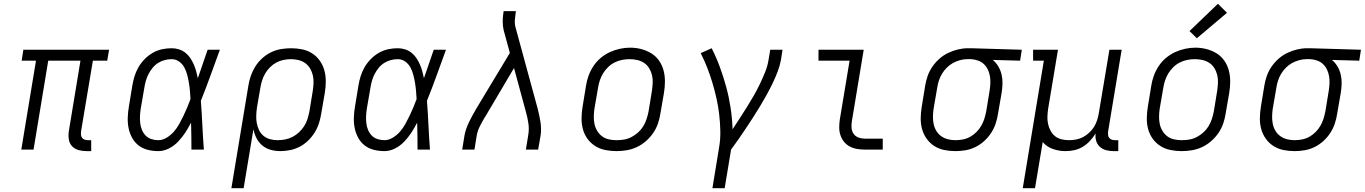

<svg xmlns="http://www.w3.org/2000/svg" viewBox="-20 -794 7243 1019"><path d="M439 8Q417 8 397 2.5Q377 -3 363 -17.5Q349 -32 345.5 -53Q342 -74 345 -96L407 -472H236L158 0H93L171 -472H95L104 -530H559L549 -472H473L410 -96Q409 -86 410 -77Q411 -68 416.5 -61.5Q422 -55 430.5 -52.5Q439 -50 448 -50H464V8Z M820 8Q791 8 763.5 1Q736 -6 715 -22.5Q694 -39 681 -63Q668 -87 662.5 -114Q657 -141 658 -170Q659 -199 664 -228L682 -338Q686 -363 693.5 -388Q701 -413 714.5 -436.5Q728 -460 747.5 -480Q767 -500 790.5 -513.5Q814 -527 839.5 -532.5Q865 -538 891 -538Q911 -538 930 -532Q949 -526 964 -514Q979 -502 989.5 -486.5Q1000 -471 1008 -453Q1016 -435 1021 -416.5Q1026 -398 1030 -379Q1043 -417 1056 -454.5Q1069 -492 1082 -530H1147Q1122 -462 1097.5 -394Q1073 -326 1046 -259Q1051 -194 1054 -129.5Q1057 -65 1062 0H996Q996 -36 995.5 -72Q995 -108 994 -143Q980 -116 963.5 -90.5Q947 -65 925.5 -42.5Q904 -20 876.5 -6Q849 8 820 8ZM820 -50Q843 -50 865 -63.5Q887 -77 903 -95.5Q919 -114 931 -135.5Q943 -157 953.5 -179Q964 -201 973.5 -223.5Q983 -246 991 -268Q990 -290 988 -312Q986 -334 982.5 -355Q979 -376 973.5 -397Q968 -418 958 -436.5Q948 -455 930.5 -467.5Q913 -480 891 -480Q872 -480 853.5 -475Q835 -470 818.5 -459.5Q802 -449 789.5 -433.5Q777 -418 768 -400.5Q759 -383 754 -365Q749 -347 746 -328L727 -218Q724 -199 723 -179.5Q722 -160 724 -141.5Q726 -123 733 -105.5Q740 -88 752.5 -75Q765 -62 783 -56Q801 -50 820 -50Z M1208 205 1298 -338Q1302 -365 1311 -391Q1320 -417 1335 -441Q1350 -465 1371.5 -484.5Q1393 -504 1418.5 -516.5Q1444 -529 1471.5 -533.5Q1499 -538 1525 -538Q1555 -538 1584 -532Q1613 -526 1637 -510.5Q1661 -495 1677.5 -471.5Q1694 -448 1701.5 -420.5Q1709 -393 1709 -362.5Q1709 -332 1704 -302L1685 -192Q1681 -166 1673 -140.5Q1665 -115 1650.5 -91.5Q1636 -68 1615.5 -48Q1595 -28 1571 -15.5Q1547 -3 1520.5 2.5Q1494 8 1468 8Q1441 8 1416 1Q1391 -6 1372 -22Q1353 -38 1341.5 -60.5Q1330 -83 1325 -108L1273 205ZM1453 -50Q1474 -50 1494 -54Q1514 -58 1532.5 -67.5Q1551 -77 1567 -92Q1583 -107 1594.5 -125Q1606 -143 1612 -162.5Q1618 -182 1622 -202L1640 -312Q1643 -332 1644 -353Q1645 -374 1640.5 -393.5Q1636 -413 1626 -430Q1616 -447 1600.5 -458.5Q1585 -470 1565 -475Q1545 -480 1524 -480Q1505 -480 1485 -476Q1465 -472 1446.5 -462Q1428 -452 1413 -437Q1398 -422 1387.5 -404Q1377 -386 1371 -367Q1365 -348 1362 -329L1344 -225Q1341 -204 1340 -183Q1339 -162 1342.5 -142Q1346 -122 1354.5 -104Q1363 -86 1378 -73.5Q1393 -61 1412.5 -55.5Q1432 -50 1453 -50Z M2020 8Q1991 8 1963.5 1Q1936 -6 1915 -22.5Q1894 -39 1881 -63Q1868 -87 1862.5 -114Q1857 -141 1858 -170Q1859 -199 1864 -228L1882 -338Q1886 -363 1893.5 -388Q1901 -413 1914.5 -436.5Q1928 -460 1947.5 -480Q1967 -500 1990.5 -513.5Q2014 -527 2039.5 -532.5Q2065 -538 2091 -538Q2111 -538 2130 -532Q2149 -526 2164 -514Q2179 -502 2189.5 -486.5Q2200 -471 2208 -453Q2216 -435 2221 -416.5Q2226 -398 2230 -379Q2243 -417 2256 -454.5Q2269 -492 2282 -530H2347Q2322 -462 2297.5 -394Q2273 -326 2246 -259Q2251 -194 2254 -129.5Q2257 -65 2262 0H2196Q2196 -36 2195.5 -72Q2195 -108 2194 -143Q2180 -116 2163.5 -90.5Q2147 -65 2125.5 -42.5Q2104 -20 2076.5 -6Q2049 8 2020 8ZM2020 -50Q2043 -50 2065 -63.5Q2087 -77 2103 -95.5Q2119 -114 2131 -135.5Q2143 -157 2153.5 -179Q2164 -201 2173.5 -223.5Q2183 -246 2191 -268Q2190 -290 2188 -312Q2186 -334 2182.5 -355Q2179 -376 2173.5 -397Q2168 -418 2158 -436.5Q2148 -455 2130.5 -467.5Q2113 -480 2091 -480Q2072 -480 2053.5 -475Q2035 -470 2018.5 -459.5Q2002 -449 1989.5 -433.5Q1977 -418 1968 -400.5Q1959 -383 1954 -365Q1949 -347 1946 -328L1927 -218Q1924 -199 1923 -179.5Q1922 -160 1924 -141.5Q1926 -123 1933 -105.5Q1940 -88 1952.5 -75Q1965 -62 1983 -56Q2001 -50 2020 -50Z M2433 0 2445 -74Q2448 -92 2454.5 -110.5Q2461 -129 2469.5 -146.5Q2478 -164 2487.5 -181.5Q2497 -199 2507 -216L2686 -513L2653 -634Q2648 -656 2648 -680Q2648 -704 2652 -728L2653 -735H2718L2717 -728Q2714 -708 2712.5 -688Q2711 -668 2716 -649L2834 -216Q2838 -199 2842 -181.5Q2846 -164 2848.5 -146.5Q2851 -129 2851.5 -110.5Q2852 -92 2849 -74L2836 0H2771L2783 -74Q2789 -106 2784.5 -138Q2780 -170 2771 -201L2708 -433L2562 -186Q2561 -184 2560 -182.5Q2559 -181 2558 -179L2557 -178Q2556 -176 2554.5 -173.5Q2553 -171 2551 -169V-168Q2537 -145 2525.5 -121.5Q2514 -98 2510 -74L2498 0Z M3251 8Q3221 8 3191.5 2Q3162 -4 3138 -19.5Q3114 -35 3097.5 -58Q3081 -81 3073.5 -109Q3066 -137 3066.5 -167.5Q3067 -198 3072 -228L3090 -338Q3094 -365 3103.5 -391.5Q3113 -418 3129 -442.5Q3145 -467 3167.5 -486Q3190 -505 3216 -517Q3242 -529 3269.5 -535Q3297 -541 3324 -541Q3355 -541 3383.5 -533.5Q3412 -526 3436.5 -511Q3461 -496 3477.5 -472.5Q3494 -449 3501.5 -421Q3509 -393 3509 -362.5Q3509 -332 3504 -302L3485 -192Q3481 -165 3472 -138.5Q3463 -112 3446.5 -88Q3430 -64 3407.5 -44.5Q3385 -25 3359 -13Q3333 -1 3305.5 3.5Q3278 8 3251 8ZM3252 -50Q3273 -50 3293 -53.5Q3313 -57 3332 -67Q3351 -77 3367 -91.5Q3383 -106 3394 -124Q3405 -142 3411.5 -162Q3418 -182 3422 -202L3440 -312Q3443 -333 3444 -354Q3445 -375 3440.5 -394.5Q3436 -414 3425.5 -431.5Q3415 -449 3398.5 -460Q3382 -471 3362 -475.5Q3342 -480 3321 -480Q3301 -480 3281 -476Q3261 -472 3242 -462.5Q3223 -453 3207.5 -438Q3192 -423 3181 -405Q3170 -387 3163.5 -367.5Q3157 -348 3154 -328L3135 -218Q3132 -198 3131.5 -177Q3131 -156 3135 -136.5Q3139 -117 3149.5 -99.5Q3160 -82 3175.5 -70.5Q3191 -59 3211 -54.5Q3231 -50 3252 -50Z M3761 205 3796 -9Q3804 -54 3803 -98.5Q3802 -143 3797 -186.5Q3792 -230 3782.5 -272Q3773 -314 3761 -354.5Q3749 -395 3733.5 -434.5Q3718 -474 3699 -512L3757 -538Q3782 -489 3801 -437Q3820 -385 3834.5 -331.5Q3849 -278 3857.5 -222Q3866 -166 3868 -108Q3887 -137 3906.5 -167Q3926 -197 3944.5 -226.5Q3963 -256 3980.5 -286.5Q3998 -317 4013 -348.5Q4028 -380 4041 -412Q4054 -444 4059 -477L4068 -530H4133L4125 -477Q4119 -445 4107 -413.5Q4095 -382 4080 -351Q4065 -320 4048.5 -290Q4032 -260 4014 -230.5Q3996 -201 3977.5 -172Q3959 -143 3939.5 -114Q3920 -85 3900.5 -56.5Q3881 -28 3860 0L3826 205Z M4571 0Q4549 0 4528.5 -3.5Q4508 -7 4490 -16.5Q4472 -26 4459.5 -41.5Q4447 -57 4440.5 -76.5Q4434 -96 4434 -117Q4434 -138 4437 -159L4489 -472H4324V-530H4564L4501 -150Q4498 -132 4499.5 -114.5Q4501 -97 4510.5 -83.5Q4520 -70 4536.5 -64Q4553 -58 4571 -58H4665V0Z M5050 8Q5020 8 4991 2Q4962 -4 4938 -19.5Q4914 -35 4897.5 -58.5Q4881 -82 4873.5 -109.5Q4866 -137 4866.5 -167.5Q4867 -198 4872 -228L4890 -338Q4894 -364 4903 -390Q4912 -416 4928 -439.5Q4944 -463 4965.5 -482Q4987 -501 5012 -513Q5037 -525 5064 -531.5Q5091 -538 5117 -538Q5121 -538 5125 -538Q5129 -538 5133 -538L5403 -530L5394 -472L5249 -476Q5266 -462 5278 -442Q5290 -422 5295.5 -399Q5301 -376 5300.5 -351.5Q5300 -327 5296 -302L5277 -192Q5273 -165 5264.5 -139Q5256 -113 5240.5 -89Q5225 -65 5203.5 -45.5Q5182 -26 5156.5 -13.5Q5131 -1 5104 3.5Q5077 8 5050 8ZM5051 -50Q5071 -50 5091 -54Q5111 -58 5129 -68Q5147 -78 5162 -93Q5177 -108 5187.5 -126Q5198 -144 5204 -163Q5210 -182 5214 -202L5232 -312Q5235 -331 5236 -350.5Q5237 -370 5234 -388.5Q5231 -407 5223 -424Q5215 -441 5202 -453.5Q5189 -466 5171 -472.5Q5153 -479 5134 -480H5123Q5121 -480 5118.5 -480Q5116 -480 5113 -480Q5094 -480 5074.5 -474.5Q5055 -469 5037.5 -459.5Q5020 -450 5005 -435Q4990 -420 4979.5 -402.5Q4969 -385 4963 -366.5Q4957 -348 4954 -328L4935 -218Q4932 -198 4931.5 -177Q4931 -156 4935 -136.5Q4939 -117 4949 -100Q4959 -83 4975 -71.5Q4991 -60 5010.5 -55Q5030 -50 5051 -50Z M5408 205 5520 -472H5463V-530H5595L5543 -218Q5540 -198 5539 -177.5Q5538 -157 5542 -138Q5546 -119 5555 -101.5Q5564 -84 5578.5 -72Q5593 -60 5612.5 -55Q5632 -50 5652 -50Q5652 -50 5652.5 -50Q5653 -50 5653 -50Q5672 -50 5691 -53.5Q5710 -57 5728 -66.5Q5746 -76 5761 -90Q5776 -104 5786.5 -121Q5797 -138 5803 -157Q5809 -176 5812 -195L5868 -530H5933L5861 -96Q5860 -86 5861 -77Q5862 -68 5867.5 -61.5Q5873 -55 5881.5 -52.5Q5890 -50 5899 -50H5915V8H5890Q5870 8 5850.5 3Q5831 -2 5817 -15Q5803 -28 5797.5 -47Q5792 -66 5795 -86Q5782 -65 5765 -46.5Q5748 -28 5726.5 -15Q5705 -2 5681.5 3Q5658 8 5635 8Q5600 8 5567.5 -3.5Q5535 -15 5514 -40L5473 205Z M6251 8Q6221 8 6191.5 2Q6162 -4 6138 -19.5Q6114 -35 6097.5 -58Q6081 -81 6073.5 -109Q6066 -137 6066.5 -167.5Q6067 -198 6072 -228L6090 -338Q6094 -365 6103.5 -391.5Q6113 -418 6129 -442.5Q6145 -467 6167.5 -486Q6190 -505 6216 -517Q6242 -529 6269.5 -535Q6297 -541 6324 -541Q6355 -541 6383.5 -533.5Q6412 -526 6436.5 -511Q6461 -496 6477.5 -472.5Q6494 -449 6501.5 -421Q6509 -393 6509 -362.5Q6509 -332 6504 -302L6485 -192Q6481 -165 6472 -138.5Q6463 -112 6446.5 -88Q6430 -64 6407.5 -44.5Q6385 -25 6359 -13Q6333 -1 6305.5 3.5Q6278 8 6251 8ZM6252 -50Q6273 -50 6293 -53.5Q6313 -57 6332 -67Q6351 -77 6367 -91.5Q6383 -106 6394 -124Q6405 -142 6411.5 -162Q6418 -182 6422 -202L6440 -312Q6443 -333 6444 -354Q6445 -375 6440.5 -394.5Q6436 -414 6425.5 -431.5Q6415 -449 6398.5 -460Q6382 -471 6362 -475.5Q6342 -480 6321 -480Q6301 -480 6281 -476Q6261 -472 6242 -462.5Q6223 -453 6207.5 -438Q6192 -423 6181 -405Q6170 -387 6163.5 -367.5Q6157 -348 6154 -328L6135 -218Q6132 -198 6131.5 -177Q6131 -156 6135 -136.5Q6139 -117 6149.5 -99.5Q6160 -82 6175.5 -70.5Q6191 -59 6211 -54.5Q6231 -50 6252 -50ZM6332 -591 6293 -629 6444 -774 6492 -726Z M6850 8Q6820 8 6791 2Q6762 -4 6738 -19.5Q6714 -35 6697.5 -58.5Q6681 -82 6673.5 -109.5Q6666 -137 6666.5 -167.5Q6667 -198 6672 -228L6690 -338Q6694 -364 6703 -390Q6712 -416 6728 -439.5Q6744 -463 6765.5 -482Q6787 -501 6812 -513Q6837 -525 6864 -531.5Q6891 -538 6917 -538Q6921 -538 6925 -538Q6929 -538 6933 -538L7203 -530L7194 -472L7049 -476Q7066 -462 7078 -442Q7090 -422 7095.5 -399Q7101 -376 7100.5 -351.5Q7100 -327 7096 -302L7077 -192Q7073 -165 7064.5 -139Q7056 -113 7040.5 -89Q7025 -65 7003.5 -45.5Q6982 -26 6956.5 -13.5Q6931 -1 6904 3.5Q6877 8 6850 8ZM6851 -50Q6871 -50 6891 -54Q6911 -58 6929 -68Q6947 -78 6962 -93Q6977 -108 6987.5 -126Q6998 -144 7004 -163Q7010 -182 7014 -202L7032 -312Q7035 -331 7036 -350.5Q7037 -370 7034 -388.5Q7031 -407 7023 -424Q7015 -441 7002 -453.5Q6989 -466 6971 -472.5Q6953 -479 6934 -480H6923Q6921 -480 6918.5 -480Q6916 -480 6913 -480Q6894 -480 6874.5 -474.5Q6855 -469 6837.5 -459.5Q6820 -450 6805 -435Q6790 -420 6779.5 -402.5Q6769 -385 6763 -366.5Q6757 -348 6754 -328L6735 -218Q6732 -198 6731.5 -177Q6731 -156 6735 -136.5Q6739 -117 6749 -100Q6759 -83 6775 -71.5Q6791 -60 6810.5 -55Q6830 -50 6851 -50Z"/></svg>

Font: Iosevka Curly Slab LtExObl
Style: Regular
Weight: 300
Width: 7
Italic angle: -9°
Monospace: yes
Designer: Belleve Invis
Foundry: Belleve Invis
Version: Version 11.1.0; ttfautohint (v1.8.3)